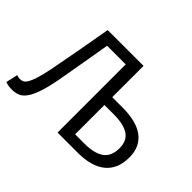

<svg xmlns="http://www.w3.org/2000/svg" viewBox="-132 -906 1167 1167"><g transform="rotate(45 451.5 -322.0)"><path d="M62 12Q46 12 33 10Q20 8 6 3L23 -74Q36 -68 51 -68Q64 -68 75.5 -73.5Q87 -79 98 -97.5Q109 -116 120 -151Q131 -186 143 -244Q163 -347 181 -447Q199 -547 218 -656H526V-387H617Q671 -387 715.5 -376.5Q760 -366 792 -343.5Q824 -321 841.5 -286Q859 -251 859 -202Q859 -149 842 -111Q825 -73 793.5 -48.5Q762 -24 717.5 -12Q673 0 618 0H443V-586H283Q267 -495 252.5 -408.5Q238 -322 222 -234Q208 -159 192 -111Q176 -63 157 -35.5Q138 -8 115 2Q92 12 62 12ZM526 -68H607Q691 -68 734 -99Q777 -130 777 -200Q777 -263 734 -291.5Q691 -320 605 -320H526Z"/></g></svg>

Font: CV Source Sans
Style: Regular
Weight: 400
Designer: Paul D. Hunt
Foundry: Adobe Systems Incorporated
Version: Version 3.001